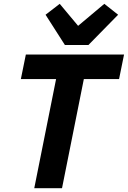

<svg xmlns="http://www.w3.org/2000/svg" viewBox="-20 -983 668 1003"><path d="M602 -570H418L304 0H159L273 -570H89L115 -698H628ZM442 -748H319L218 -906L292 -963L388 -848L525 -963L597 -906Z"/></svg>

Font: IBM Plex Sans
Style: Italic
Weight: 400
Italic angle: -11.31°
Designer: Mike Abbink, Paul van der Laan, Pieter van Rosmalen
Foundry: Bold Monday
Version: Version 3.201